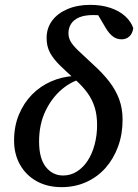

<svg xmlns="http://www.w3.org/2000/svg" viewBox="-20 -758 569 791"><path d="M234 13Q175 13 131 -11.5Q87 -36 62.5 -79.5Q38 -123 38 -179Q38 -238 58 -286Q78 -334 112 -368.5Q146 -403 190.5 -422.5Q235 -442 284 -445L292 -459L325 -435Q278 -426 236 -391Q194 -356 167.5 -301Q141 -246 141 -175Q141 -105 169 -70Q197 -35 240 -35Q271 -35 297 -51.5Q323 -68 341.5 -96.5Q360 -125 370 -163Q380 -201 380 -243Q380 -283 370.5 -314.5Q361 -346 341.5 -373.5Q322 -401 291 -429Q253 -463 226.5 -489Q200 -515 186 -541Q172 -567 172 -601Q172 -642 194.5 -672.5Q217 -703 258 -720.5Q299 -738 352 -738Q398 -738 435 -725.5Q472 -713 496 -691Q520 -669 529 -642Q526 -620 513 -608Q500 -596 481 -596Q461 -596 445.5 -607.5Q430 -619 416 -642L373 -715L439 -710L452 -674Q440 -682 426.5 -687Q413 -692 398 -694Q383 -696 364 -696Q329 -696 306.5 -686.5Q284 -677 273 -660Q262 -643 262 -621Q262 -603 271 -587Q280 -571 302 -550Q324 -529 363 -493Q403 -457 430 -422Q457 -387 471 -349Q485 -311 485 -265Q485 -205 466.5 -154.5Q448 -104 415 -66.5Q382 -29 335.5 -8Q289 13 234 13Z"/></svg>

Font: Source Serif 4 Medium
Style: Italic
Weight: 500
Italic angle: -12°
Designer: Frank Grießhammer
Foundry: Adobe Systems Incorporated
Version: Version 4.004;hotconv 1.0.116;makeotfexe 2.5.65601